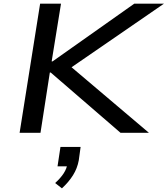

<svg xmlns="http://www.w3.org/2000/svg" viewBox="-20 -725 915 1048"><path d="M87 0 199 -705H313L262 -390H267L713 -705H875L346 -341L341 -383L793 0H638L257 -329H252L201 0ZM318 303 281 274Q311 247 328 220.5Q345 194 348 168L363 183H294L310 77H420L410 150Q402 194 378.5 231.5Q355 269 318 303Z"/></svg>

Font: Nunito Sans 7pt Expanded Medium
Style: Italic
Weight: 500
Width: 7
Italic angle: -9°
Designer: Vernon Adams
Foundry: Vernon Adams
Version: Version 3.101;gftools[0.9.27]